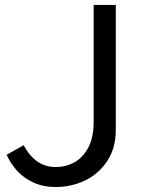

<svg xmlns="http://www.w3.org/2000/svg" viewBox="-20 -742 573 774"><path d="M6.8 -118 75.4 -156.6Q122.4 -68.6 204.8 -68.6Q244.6 -68.6 279.2 -87.3Q313.8 -106 335.7 -146.9Q357.6 -187.8 357.6 -251.8V-722H446.8V-218Q446.8 -145.4 412.5 -93.2Q378.2 -41 322.7 -14.5Q267.2 12 204.4 12Q155.2 12 116 -5.6Q76.8 -23.2 49.9 -52.6Q23 -82 6.8 -118Z"/></svg>

Font: 寒蝉端黑体 Light
Style: Regular
Weight: 300
Designer: ChillDuanSans {Warren2060}; 
Source Han Sans {Ryoko NISHIZUKA 西塚涼子 (kana, bopomofo & ideographs); Paul D. Hunt (Latin, G
Foundry: ChillType&Adobe
Version: Version 1.300;Glyphs 3.3 (3306)